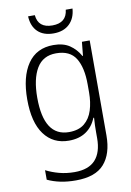

<svg xmlns="http://www.w3.org/2000/svg" viewBox="-103 -791 747 1094"><g transform="rotate(-10 270.5 -244.0)"><path d="M252 -542Q309 -542 345.5 -517.5Q382 -493 405 -452H408L416 -532H461V18Q461 124 410 182Q359 240 246 240Q196 240 156 231.5Q116 223 82 207V152Q117 170 158.5 181Q200 192 247 192Q328 192 367 149Q406 106 406 24V-8Q406 -28 406.5 -49.5Q407 -71 409 -94H405Q385 -44 345 -17Q305 10 246 10Q155 10 103.5 -59.5Q52 -129 52 -262Q52 -393 103 -467.5Q154 -542 252 -542ZM259 -493Q183 -493 146.5 -432Q110 -371 110 -262Q110 -38 255 -38Q311 -38 344 -65Q377 -92 391.5 -138Q406 -184 406 -241V-287Q406 -385 372.5 -439Q339 -493 259 -493ZM396 -728Q392 -672 358 -639.5Q324 -607 266 -607Q208 -607 175 -638.5Q142 -670 139 -728H178Q185 -653 267 -653Q349 -653 357 -728Z"/></g></svg>

Font: Noto Sans Arabic SemCond Light
Style: Regular
Weight: 300
Width: 4
Designer: Monotype Design Team, Nadine Chahine, Nizar Qandah and Khaled Hosny
Foundry: Monotype Imaging Inc.
Version: Version 2.012; ttfautohint (v1.8.4.7-5d5b)